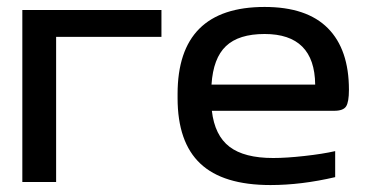

<svg xmlns="http://www.w3.org/2000/svg" viewBox="-20 -529 1069 558"><path d="M44.9 0V-500H449.2V-421.9H143.1V0Z M994.1 -268.1Q994.1 -232.4 985.8 -219.7Q977.5 -207 951.2 -207H595.7Q604 -135.3 647 -102.5Q689.9 -69.8 773.9 -69.8Q812.5 -69.8 865 -75.7Q917.5 -81.5 954.1 -89.8V-14.2Q855.5 8.8 766.1 8.8Q628.4 8.8 562.3 -53.5Q496.1 -115.7 496.1 -244.1V-255.9Q496.1 -508.8 749 -508.8Q871.6 -508.8 932.9 -447Q994.1 -385.3 994.1 -268.1ZM594.7 -283.2H896Q894.5 -430.2 749 -430.2Q673.8 -430.2 636.7 -395Q599.6 -359.9 594.7 -283.2Z"/></svg>

Font: LT Wave
Style: Regular
Weight: 400
Designer: Daniel Lyons
Version: Version 2.5 (Glyphs App)